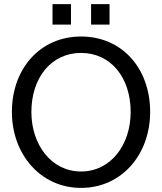

<svg xmlns="http://www.w3.org/2000/svg" viewBox="-20 -900 790 936"><path d="M326 -780V-880H236V-780ZM514 -780V-880H424V-780ZM375 16C575 16 712 -149 712 -354C712 -567 575 -722 375 -722C177 -722 38 -567 38 -354C38 -149 177 16 375 16ZM375 -64C230 -64 133 -195 133 -354C133 -521 230 -642 375 -642C521 -642 617 -521 617 -354C617 -195 521 -64 375 -64Z"/></svg>

Font: Alpha Lyrae Medium
Style: Regular
Weight: 500
Designer: Nikolay Petroussenko, Plamen Motev
Foundry: Fontfabric LLC
Version: Version 1.000;hotconv 1.0.109;makeotfexe 2.5.65596